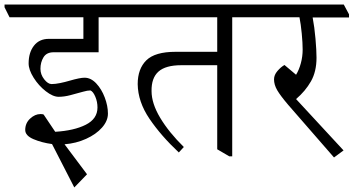

<svg xmlns="http://www.w3.org/2000/svg" viewBox="-47 -660 1556 845"><path d="M131 -357Q131 -332 147.5 -311Q164 -290 180 -290Q196 -290 218 -294.5Q240 -299 260 -305Q305 -318 325 -318Q353 -318 376.5 -293Q400 -268 414 -231Q428 -194 428 -160Q428 -128 402 -98.5Q376 -69 332 -49Q288 -29 237 -25L336 107L280 165L182 -26Q137 -32 100.5 -47.5Q64 -63 64 -88Q64 -118 85.5 -138Q107 -158 131 -158Q141 -158 145 -156L196 -80Q279 -85 330.5 -111Q382 -137 382 -187Q382 -212 372.5 -234.5Q363 -257 351 -262Q338 -262 319 -256.5Q300 -251 295 -250Q289 -248 262 -241Q235 -234 211 -234Q186 -234 154.5 -258.5Q123 -283 101 -318Q79 -353 79 -381Q79 -429 102.5 -459Q126 -489 168 -489H320V-584H-5L-27 -628V-640H478L502 -597V-584H387V-430H189Q158 -430 144.5 -408Q131 -386 131 -357Z M1090 -584H975V28H962L909 -3V-373H751Q682 -373 650.5 -345Q619 -317 620 -259Q620 -205 658 -141.5Q696 -78 762 -13L740 11Q662 -62 611 -137Q560 -212 559 -290Q559 -357 597 -394.5Q635 -432 726 -432H909V-584H490L468 -628V-640H1067L1090 -597Z M1489 -583H1329Q1337 -541 1341.5 -489.5Q1346 -438 1346 -406Q1346 -345 1321.5 -302Q1297 -259 1256 -224L1465 2L1423 33L1221 -199Q1187 -239 1173 -263Q1159 -287 1159 -311Q1159 -330 1174 -347.5Q1189 -365 1205 -374L1256 -331Q1269 -352 1277 -381.5Q1285 -411 1285 -442Q1285 -471 1281 -512.5Q1277 -554 1271 -584H1085L1063 -628V-640H1466L1489 -597Z"/></svg>

Font: Martel Light
Style: Regular
Weight: 300
Designer: Dan Reynolds
Foundry: Dan Reynolds
Version: Version 1.001; ttfautohint (v1.1) -l 5 -r 5 -G 72 -x 0 -D la